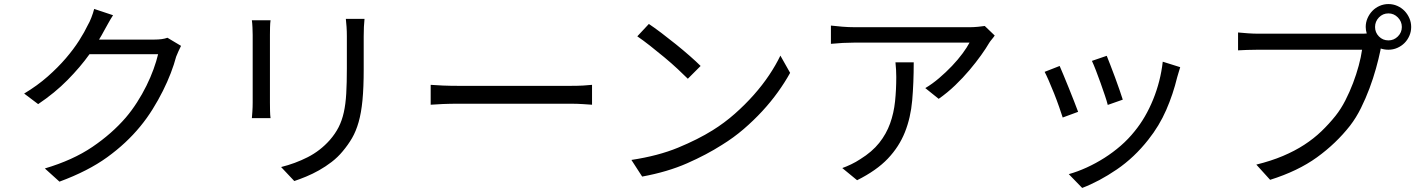

<svg xmlns="http://www.w3.org/2000/svg" viewBox="-20 -851 6990 946"><path d="M872 -625Q866 -614 859.5 -599Q853 -584 848 -572Q838 -534 821.5 -491Q805 -448 782.5 -403Q760 -358 732 -313Q704 -268 671 -228Q603 -145 508.5 -76.5Q414 -8 273 44L201 -21Q339 -62 435 -127Q531 -192 600 -272Q629 -306 655 -346.5Q681 -387 701.5 -428.5Q722 -470 736.5 -510Q751 -550 759 -584H421Q376 -521 313 -457Q250 -393 168 -338L99 -390Q164 -429 215 -474Q266 -519 304.5 -564Q343 -609 370 -651.5Q397 -694 413 -728Q421 -741 430 -764Q439 -787 444 -807L537 -776Q524 -756 512 -734Q500 -712 492 -698Q481 -677 468 -656H740Q781 -656 805 -665Z M1313 -751Q1311 -737 1310.5 -717Q1310 -697 1310 -679V-345Q1310 -326 1310.5 -304.5Q1311 -283 1313 -269H1221Q1222 -280 1223.5 -301.5Q1225 -323 1225 -346V-679Q1225 -693 1224 -715Q1223 -737 1221 -751ZM1776 -758Q1774 -740 1773 -718.5Q1772 -697 1772 -672V-510Q1772 -420 1766 -357.5Q1760 -295 1747 -249.5Q1734 -204 1714.5 -170.5Q1695 -137 1668 -105Q1644 -76 1614 -53Q1584 -30 1552 -12Q1520 6 1488.5 19Q1457 32 1430 41L1365 -28Q1434 -45 1496 -76.5Q1558 -108 1605 -161Q1632 -192 1648.5 -224.5Q1665 -257 1674 -297.5Q1683 -338 1686 -390.5Q1689 -443 1689 -514V-672Q1689 -697 1687.5 -718.5Q1686 -740 1684 -758Z M2102 -433Q2125 -431 2162 -429.5Q2199 -428 2241 -428H2789Q2827 -428 2853.5 -429.5Q2880 -431 2897 -433V-335Q2882 -336 2853 -338Q2824 -340 2790 -340H2241Q2199 -340 2162 -338.5Q2125 -337 2102 -335Z M3177 -733Q3204 -715 3239 -688.5Q3274 -662 3310 -633Q3346 -604 3378.5 -575.5Q3411 -547 3432 -526L3369 -463Q3350 -482 3319.5 -510.5Q3289 -539 3253.5 -568.5Q3218 -598 3183 -625.5Q3148 -653 3120 -672ZM3091 -63Q3223 -83 3321 -123.5Q3419 -164 3491 -209Q3549 -245 3600 -290Q3651 -335 3694 -383.5Q3737 -432 3770 -481.5Q3803 -531 3825 -577L3873 -492Q3847 -445 3812.5 -397Q3778 -349 3735.5 -303Q3693 -257 3643.5 -214.5Q3594 -172 3537 -137Q3462 -89 3365.5 -46.5Q3269 -4 3144 19Z M4482 -544Q4482 -442 4474.5 -356.5Q4467 -271 4438.5 -199.5Q4410 -128 4354.5 -69.5Q4299 -11 4203 37L4130 -23Q4150 -30 4174 -41.5Q4198 -53 4219 -67Q4277 -103 4312 -147Q4347 -191 4365.5 -242.5Q4384 -294 4390 -351.5Q4396 -409 4396 -472Q4396 -490 4395 -507Q4394 -524 4392 -544ZM4881 -676Q4876 -668 4867.5 -658Q4859 -648 4854 -640Q4839 -614 4814 -579Q4789 -544 4757 -506Q4725 -468 4686.5 -431Q4648 -394 4605 -364L4539 -417Q4573 -437 4607 -466Q4641 -495 4670.5 -526Q4700 -557 4722.5 -587.5Q4745 -618 4757 -641H4188Q4134 -641 4074 -635V-725Q4100 -722 4130 -719.5Q4160 -717 4188 -717H4762Q4776 -717 4798.5 -719Q4821 -721 4832 -723Z M5433 -576Q5439 -561 5450.5 -531.5Q5462 -502 5474 -469.5Q5486 -437 5496.5 -406.5Q5507 -376 5512 -360L5438 -334Q5434 -351 5424 -380.5Q5414 -410 5402.5 -442.5Q5391 -475 5379.5 -504.5Q5368 -534 5360 -551ZM5795 -520Q5790 -504 5786.5 -492Q5783 -480 5780 -470Q5760 -387 5726 -309Q5692 -231 5638 -163Q5569 -75 5482.5 -16Q5396 43 5312 75L5246 7Q5289 -5 5334 -25.5Q5379 -46 5421.5 -73Q5464 -100 5502 -133Q5540 -166 5571 -205Q5625 -271 5661.5 -360.5Q5698 -450 5709 -547ZM5201 -526Q5208 -510 5220.5 -480Q5233 -450 5246.5 -416.5Q5260 -383 5272.5 -351Q5285 -319 5292 -300L5216 -272Q5210 -291 5198.5 -324Q5187 -357 5173.5 -391Q5160 -425 5147 -454.5Q5134 -484 5127 -497Z M6821 -652Q6848 -652 6867.5 -671.5Q6887 -691 6887 -718Q6887 -745 6867.5 -765Q6848 -785 6821 -785Q6793 -785 6774 -765Q6755 -745 6755 -718Q6755 -691 6774 -671.5Q6793 -652 6821 -652ZM6681 -685Q6689 -685 6697 -685Q6705 -685 6714 -686Q6709 -703 6709 -718Q6709 -741 6718 -761.5Q6727 -782 6742 -797.5Q6757 -813 6777.5 -822Q6798 -831 6821 -831Q6844 -831 6864.5 -822Q6885 -813 6900 -797.5Q6915 -782 6924 -761.5Q6933 -741 6933 -718Q6933 -695 6924 -674.5Q6915 -654 6900 -639Q6885 -624 6864.5 -615Q6844 -606 6821 -606Q6801 -606 6783 -612L6781 -601Q6773 -562 6759.5 -513.5Q6746 -465 6727.5 -415.5Q6709 -366 6685.5 -318.5Q6662 -271 6632 -232Q6563 -144 6469 -76Q6375 -8 6238 35L6170 -40Q6243 -58 6301 -82.5Q6359 -107 6406 -137.5Q6453 -168 6490.5 -204Q6528 -240 6560 -280Q6587 -314 6608.5 -356Q6630 -398 6646.5 -441.5Q6663 -485 6674.5 -527.5Q6686 -570 6691 -606H6179Q6150 -606 6124.5 -605Q6099 -604 6080 -603V-691Q6100 -689 6127.5 -687Q6155 -685 6180 -685Z"/></svg>

Font: SpoqaHanSans-Regular
Style: Regular
Weight: 400
Designer: [Spoqa Han Sans] Dong-huui Kim \uAE40 \uB3D9 \uD718  Younghwa Kang \uAC15 \uC601 \uD654  [Noto Sans] Ryoko NISHIZUKA \u8
Foundry: Spoqa (http://www.spoqa-han-sans.com)
Version: Version 2.000